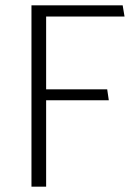

<svg xmlns="http://www.w3.org/2000/svg" viewBox="-20 -700 507 720"><path d="M382 -365H153V-638H447L440 -680H98V0H153V-324H388Z"/></svg>

Font: Catamaran ExtraLight
Style: Regular
Weight: 250
Designer: Pria Ravichandran
Version: Version 2.000